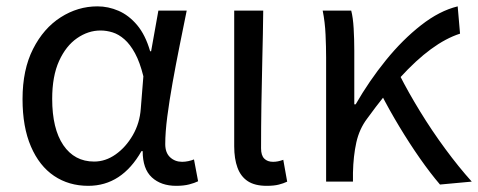

<svg xmlns="http://www.w3.org/2000/svg" viewBox="-20 -577 1519 610"><path d="M260.5 13.4Q198.8 13.4 151.9 -18.1Q104.9 -49.7 78.3 -111.5Q51.6 -173.3 51.6 -262.3Q51.6 -355.7 85 -421.4Q118.3 -487.2 172.8 -522Q227.2 -556.8 289.6 -556.8Q324 -556.8 356.6 -542.7Q389.1 -528.7 415.6 -497.4Q442 -466 457 -414.2H460.1L483.2 -543.4H573.2Q562.2 -489.9 550.5 -431.1Q538.7 -372.4 528.4 -314.9Q518.1 -257.4 511.5 -206.8Q505 -156.3 505 -119.2Q505 -91.6 520.5 -77.3Q536 -62.9 558.7 -62.9Q568 -62.9 578.1 -65Q588.2 -67.1 596.3 -70.5L609.4 -1.1Q598.3 4.4 581 8.9Q563.8 13.4 539.7 13.4Q491.6 13.4 462.4 -13.5Q433.2 -40.4 433.3 -96.9H429.5Q366.8 13.4 260.5 13.4ZM279.1 -63.7Q315.3 -63.7 347.5 -86.5Q379.8 -109.3 402 -147.7Q424.1 -186.1 427.3 -232.1L435.5 -334.6Q424.5 -379.2 409 -407.7Q393.5 -436.2 375.3 -452.1Q357.1 -468.1 337.7 -474.1Q318.3 -480.1 299.5 -480.1Q260.2 -480.1 224.9 -455.7Q189.6 -431.4 167.7 -383.3Q145.8 -335.1 145.8 -263Q145.8 -168 181.2 -115.8Q216.7 -63.7 279.1 -63.7Z M827.3 13.4Q789.9 13.4 767.5 -1.2Q745 -15.9 734.6 -44.1Q724.1 -72.3 724.1 -112.4V-543.4H816.3Q815.5 -469.8 813.5 -393.9Q811.6 -318 810.5 -244.8Q809.4 -171.5 809.4 -105.8Q809.4 -83.3 819.6 -73.1Q829.7 -62.9 847.4 -62.9Q855 -62.9 862.9 -64.4Q870.8 -65.9 880 -69.3L892.4 0.1Q880.8 5.7 865.7 9.5Q850.6 13.4 827.3 13.4Z M1016.1 0V-394.4Q1016.1 -427.2 1014.3 -466.9Q1012.6 -506.5 1005.2 -543.4H1095.8Q1101.6 -521.5 1103.6 -486.8Q1105.6 -452.1 1105.6 -416V-245.6H1110Q1153.2 -320.6 1206.2 -385.9Q1259.2 -451.2 1317.7 -496.9Q1376.2 -542.7 1434.1 -556.8L1441.6 -470.1Q1396.6 -455.6 1349.2 -420.9Q1301.9 -386.1 1251.8 -331.2Q1201.6 -276.2 1146.4 -200.1Q1121.7 -167.5 1112.1 -124.6Q1102.6 -81.7 1101.4 -28.3V0ZM1377.9 9.3Q1347.7 -26 1314.3 -73.6Q1281 -121.2 1248.7 -174.8Q1216.3 -228.5 1189.7 -280.6L1250 -337.7Q1277.2 -284.1 1314.5 -223.2Q1351.8 -162.2 1394.6 -104.1Q1437.4 -46 1478.8 0Z"/></svg>

Font: Noto Sans JP
Style: Regular
Weight: 100
Designer: Ryoko NISHIZUKA 西塚涼子 (kana, bopomofo & ideographs); Paul D. Hunt (Latin, Greek & Cyrillic); Sandoll Communications 산돌커뮤니
Foundry: Adobe
Version: Version 2.004;hotconv 1.0.118;makeotfexe 2.5.65603